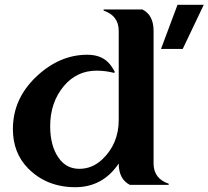

<svg xmlns="http://www.w3.org/2000/svg" viewBox="-20 -777 876 807"><path d="M525.9 0Q479 -23.9 479 -89.8Q412.1 9.8 296.4 9.8Q176.3 9.8 98.1 -69.3Q34.2 -134.3 34.2 -234.4Q34.2 -361.8 132.8 -455.1Q230 -546.9 346.7 -546.9Q398.4 -546.9 429.2 -520Q448.2 -503.4 462.9 -474.1L459.5 -470.7Q422.9 -480 386.2 -480Q303.2 -480 249 -416Q190.9 -347.2 190.9 -246.6Q190.9 -163.6 226.6 -113.3Q258.8 -67.4 313.5 -67.4Q367.7 -67.4 410.2 -107.4Q479 -172.9 479 -272.9V-647.5Q479 -710.9 415.5 -732.4V-737.3H578.6Q625.5 -713.4 625.5 -647.5V-89.8Q625.5 -26.4 689 -4.9V0ZM726.1 -756.8H836.4L748 -571.3H656.7Z"/></svg>

Font: Berenika
Style: Bold
Weight: 700
Designer: Wojciech Kalinowski "wmk69" (wmk69@o2.pl)
Foundry: Wojciech Kalinowski "wmk69" (wmk69@o2.pl)
Version: Version 3.1.0; 2021-05-14